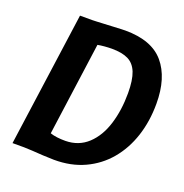

<svg xmlns="http://www.w3.org/2000/svg" viewBox="-135 -875 960 1004"><g transform="rotate(20 344.5 -373.5)"><path d="M272.7 8Q243.7 7.7 211.2 5.8Q178.7 3.8 150.3 1.9Q121.8 0 104.5 0H39.8L143.5 -747H212.5Q217.6 -747 235.2 -747.8Q252.9 -748.5 276.9 -749.8Q300.9 -751 325.1 -752.2Q349.3 -753.5 367.9 -754.2Q386.6 -755 393.1 -755Q540.6 -755 608.6 -674.8Q676.6 -594.6 676.6 -450.6Q676.6 -352.6 649.1 -268.8Q621.6 -185.1 569 -122.7Q516.5 -60.4 441.8 -26Q367.2 8.5 272.7 8ZM295.2 -105.4Q369.1 -106.1 419.7 -153.4Q469.9 -200.5 494.1 -278.8Q518.3 -357 518.3 -451.6Q518.3 -524.4 501.8 -566.5Q485.1 -607.7 451 -624.6Q416.9 -641.5 359.6 -641.5Q342.1 -641.5 319 -639.6Q295.9 -637.6 281.4 -634.5L210.2 -116.6Q226.8 -110.8 248.9 -108Q271 -105.2 295.2 -105.4Z"/></g></svg>

Font: Merriweather Sans Variable Regular
Style: Italic
Weight: 300
Italic angle: -8°
Designer: Eben Sorkin
Foundry: Eben Sorkin
Version: Version 2.001